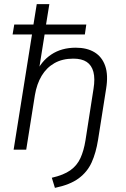

<svg xmlns="http://www.w3.org/2000/svg" viewBox="-20 -725 608 930"><path d="M246 185 231 136Q288 123 320.5 100Q353 77 369.5 41Q386 5 394 -45L433 -295Q441 -344 432.5 -376.5Q424 -409 400 -425Q376 -441 335 -441Q282 -441 243.5 -419Q205 -397 181.5 -357.5Q158 -318 149 -264L107 0H46L135 -558H41L49 -606H142L158 -705H219L203 -606H398L391 -558H196L166 -370H154Q179 -428 228.5 -461Q278 -494 347 -494Q401 -494 437.5 -472Q474 -450 489.5 -406Q505 -362 494 -295L455 -48Q445 15 424 61.5Q403 108 361 139Q319 170 246 185Z"/></svg>

Font: Nunito Sans 12pt Light
Style: Italic
Weight: 300
Italic angle: -9°
Designer: Vernon Adams
Foundry: Vernon Adams
Version: Version 3.101;gftools[0.9.27]